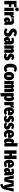

<svg xmlns="http://www.w3.org/2000/svg" viewBox="4920 -5785 1092 10972"><g transform="rotate(90 5466.0 -299.0)"><path d="M27.8 0V-695.8H410.2L390.1 -559.1H226.1V-398.9H371.1V-261.2H226.1V0Z M620.1 -723.1Q620.1 -678.7 591.3 -649.4Q562.5 -620.1 517.1 -620.1Q471.7 -620.1 442.9 -649.4Q414.1 -678.7 414.1 -723.1Q414.1 -767.1 442.9 -796.1Q471.7 -825.2 517.1 -825.2Q562.5 -825.2 591.3 -796.1Q620.1 -767.1 620.1 -723.1ZM611.8 -534.2V0H421.9V-534.2Z M957.5 -550.8Q979 -550.8 1000.5 -542L969.7 -359.9Q949.7 -366.2 931.6 -366.2Q912.6 -366.2 898.9 -358.4Q885.3 -350.6 877 -335Q868.7 -319.3 864.3 -304.2Q859.9 -289.1 855.5 -266.1V0H665.5V-534.2H831.5L844.7 -451.2Q880.4 -550.8 957.5 -550.8Z M1395.5 -159.2Q1395.5 -135.3 1400.1 -124.3Q1404.8 -113.3 1418.5 -106.9L1380.4 16.1Q1332.5 12.2 1301.5 -3.9Q1270.5 -20 1253.4 -54.2Q1204.6 20 1118.2 20Q1051.8 20 1012 -26.4Q972.2 -72.8 972.2 -149.9Q972.2 -238.3 1027.8 -285.2Q1083.5 -332 1190.4 -332H1210.4V-347.2Q1210.4 -392.6 1199.7 -407.2Q1189 -421.9 1155.3 -421.9Q1113.3 -421.9 1044.4 -396L1003.4 -512.2Q1044.4 -531.7 1096.4 -543Q1148.4 -554.2 1194.3 -554.2Q1296.4 -554.2 1345.9 -507.3Q1395.5 -460.4 1395.5 -357.9ZM1181.2 -112.8Q1198.7 -112.8 1210.4 -140.1V-231.9H1206.5Q1179.7 -231.9 1167.5 -216.6Q1155.3 -201.2 1155.3 -168Q1155.3 -112.8 1181.2 -112.8Z M1845.2 -715.8Q1979.5 -715.8 2067.4 -622.1L1985.4 -522Q1926.3 -575.2 1871.1 -575.2Q1842.3 -575.2 1828.4 -560.3Q1814.5 -545.4 1814.5 -520Q1814.5 -495.1 1833.5 -479.2Q1852.5 -463.4 1911.1 -436Q1957 -414.6 1986.6 -394.8Q2016.1 -375 2038.3 -348.4Q2060.5 -321.8 2070.3 -287.8Q2080.1 -253.9 2080.1 -208Q2080.1 -105.5 2012.2 -42.7Q1944.3 20 1828.1 20Q1746.6 20 1688.7 -7.8Q1630.9 -35.6 1586.4 -83L1678.2 -186Q1750 -122.1 1811 -122.1Q1875 -122.1 1875 -189.9Q1875 -220.7 1856.2 -241.9Q1837.4 -263.2 1791 -284.2Q1689.9 -329.6 1650.1 -378.2Q1610.4 -426.8 1610.4 -502Q1610.4 -599.6 1676.8 -657.7Q1743.2 -715.8 1845.2 -715.8Z M2518.1 -159.2Q2518.1 -135.3 2522.7 -124.3Q2527.3 -113.3 2541 -106.9L2502.9 16.1Q2455.1 12.2 2424.1 -3.9Q2393.1 -20 2376 -54.2Q2327.1 20 2240.7 20Q2174.3 20 2134.5 -26.4Q2094.7 -72.8 2094.7 -149.9Q2094.7 -238.3 2150.4 -285.2Q2206.1 -332 2313 -332H2333V-347.2Q2333 -392.6 2322.3 -407.2Q2311.5 -421.9 2277.8 -421.9Q2235.8 -421.9 2167 -396L2126 -512.2Q2167 -531.7 2219 -543Q2271 -554.2 2316.9 -554.2Q2418.9 -554.2 2468.5 -507.3Q2518.1 -460.4 2518.1 -357.9ZM2303.7 -112.8Q2321.3 -112.8 2333 -140.1V-231.9H2329.1Q2302.2 -231.9 2290 -216.6Q2277.8 -201.2 2277.8 -168Q2277.8 -112.8 2303.7 -112.8Z M2882.8 -554.2Q2939 -554.2 2970.9 -513.4Q3002.9 -472.7 3002.9 -402.8V0H2813V-384.8Q2813 -410.2 2801.8 -410.2Q2790.5 -410.2 2764.6 -367.2V0H2574.7V-534.2H2740.7L2753.9 -481Q2781.7 -519 2812 -536.6Q2842.3 -554.2 2882.8 -554.2Z M3236.3 -554.2Q3289.1 -554.2 3335.7 -535.9Q3382.3 -517.6 3415.5 -485.8L3349.6 -386.2Q3297.4 -421.9 3256.3 -421.9Q3221.2 -421.9 3221.2 -393.1Q3221.2 -377 3236.8 -365Q3252.4 -353 3308.6 -328.1Q3371.6 -300.3 3401.9 -262.2Q3432.1 -224.1 3432.1 -162.1Q3432.1 -79.6 3372.3 -29.8Q3312.5 20 3213.4 20Q3155.3 20 3102.1 -2Q3048.8 -23.9 3011.2 -63L3097.2 -160.2Q3160.6 -110.8 3202.1 -110.8Q3220.7 -110.8 3230.5 -119.9Q3240.2 -128.9 3240.2 -144Q3240.2 -165 3225.1 -179Q3210 -192.9 3161.1 -213.9Q3093.8 -242.7 3064.5 -280.3Q3035.2 -317.9 3035.2 -377.9Q3035.2 -456.1 3087.6 -505.1Q3140.1 -554.2 3236.3 -554.2Z M3899.9 -715.8Q4014.6 -715.8 4097.2 -634.8L4007.8 -528.8Q3983.9 -550.3 3962.6 -561.8Q3941.4 -573.2 3917 -573.2Q3869.6 -573.2 3847.4 -521.5Q3825.2 -469.7 3825.2 -350.1Q3825.2 -231.4 3847.4 -180.2Q3869.6 -128.9 3916 -128.9Q3935.1 -128.9 3953.4 -136.2Q3971.7 -143.6 3983.6 -152.1Q3995.6 -160.6 4019 -179.2L4103 -75.2Q4015.1 20 3896 20Q3769 20 3694.6 -73.5Q3620.1 -167 3620.1 -350.1Q3620.1 -439.5 3640.6 -509.5Q3661.1 -579.6 3698.2 -624.5Q3735.4 -669.4 3786.4 -692.6Q3837.4 -715.8 3899.9 -715.8Z M4563.5 -266.1Q4563.5 -127 4501 -53.5Q4438.5 20 4327.6 20Q4216.3 20 4154.1 -51Q4091.8 -122.1 4091.8 -268.1Q4091.8 -407.2 4154.3 -480.7Q4216.8 -554.2 4327.6 -554.2Q4438.5 -554.2 4501 -482.9Q4563.5 -411.6 4563.5 -266.1ZM4327.6 -417Q4304.2 -417 4294.9 -384.8Q4285.6 -352.5 4285.6 -268.1Q4285.6 -208 4289.8 -175Q4293.9 -142.1 4302.7 -129.2Q4311.5 -116.2 4327.6 -116.2Q4351.1 -116.2 4360.4 -148.4Q4369.6 -180.7 4369.6 -266.1Q4369.6 -325.7 4365.5 -358.4Q4361.3 -391.1 4352.5 -404.1Q4343.8 -417 4327.6 -417Z M5133.8 -554.2Q5185.5 -554.2 5217 -513.2Q5248.5 -472.2 5248.5 -402.8V0H5062.5V-386.2Q5062.5 -411.1 5050.8 -411.1Q5036.1 -411.1 5018.6 -375V0H4834.5V-386.2Q4834.5 -411.1 4822.8 -411.1Q4808.1 -411.1 4790.5 -375V0H4604.5V-534.2H4770.5L4781.7 -478Q4835 -554.2 4906.7 -554.2Q4940.9 -554.2 4966.8 -533.7Q4992.7 -513.2 5006.8 -475.1Q5058.6 -554.2 5133.8 -554.2Z M5601.6 -554.2Q5681.2 -554.2 5722.4 -480.7Q5763.7 -407.2 5763.7 -269Q5763.7 -137.7 5714.6 -58.8Q5665.5 20 5587.4 20Q5528.8 20 5489.3 -30.8V208L5299.3 227.1V-534.2H5469.2L5475.6 -481.9Q5502 -521.5 5532.7 -537.8Q5563.5 -554.2 5601.6 -554.2ZM5527.3 -116.2Q5570.3 -116.2 5570.3 -266.1Q5570.3 -305.7 5568.1 -334Q5565.9 -362.3 5562.7 -378.2Q5559.6 -394 5554.2 -403.1Q5548.8 -412.1 5543.9 -414.6Q5539.1 -417 5532.2 -417Q5510.7 -417 5489.3 -375V-145Q5507.8 -116.2 5527.3 -116.2Z M6096.2 -550.8Q6117.7 -550.8 6139.2 -542L6108.4 -359.9Q6088.4 -366.2 6070.3 -366.2Q6051.3 -366.2 6037.6 -358.4Q6023.9 -350.6 6015.6 -335Q6007.3 -319.3 6002.9 -304.2Q5998.5 -289.1 5994.1 -266.1V0H5804.2V-534.2H5970.2L5983.4 -451.2Q6019 -550.8 6096.2 -550.8Z M6570.3 -273.9Q6570.3 -253.4 6565.9 -212.9H6301.3Q6304.7 -173.3 6314.7 -151.4Q6324.7 -129.4 6338.6 -122.3Q6352.5 -115.2 6375 -115.2Q6400.4 -115.2 6424.1 -125.7Q6447.8 -136.2 6478 -158.2L6553.2 -58.1Q6475.1 20 6360.4 20Q6237.3 20 6175.3 -56.6Q6113.3 -133.3 6113.3 -265.1Q6113.3 -350.6 6137.9 -414.8Q6162.6 -479 6215.3 -516.6Q6268.1 -554.2 6343.3 -554.2Q6447.3 -554.2 6508.8 -482.9Q6570.3 -411.6 6570.3 -273.9ZM6385.3 -319.8V-328.1Q6385.3 -385.3 6377.2 -410.2Q6369.1 -435.1 6345.2 -435.1Q6322.8 -435.1 6312.5 -411.4Q6302.2 -387.7 6300.3 -319.8Z M6789.1 -554.2Q6841.8 -554.2 6888.4 -535.9Q6935.1 -517.6 6968.3 -485.8L6902.3 -386.2Q6850.1 -421.9 6809.1 -421.9Q6773.9 -421.9 6773.9 -393.1Q6773.9 -377 6789.6 -365Q6805.2 -353 6861.3 -328.1Q6924.3 -300.3 6954.6 -262.2Q6984.9 -224.1 6984.9 -162.1Q6984.9 -79.6 6925 -29.8Q6865.2 20 6766.1 20Q6708 20 6654.8 -2Q6601.6 -23.9 6564 -63L6649.9 -160.2Q6713.4 -110.8 6754.9 -110.8Q6773.4 -110.8 6783.2 -119.9Q6793 -128.9 6793 -144Q6793 -165 6777.8 -179Q6762.7 -192.9 6713.9 -213.9Q6646.5 -242.7 6617.2 -280.3Q6587.9 -317.9 6587.9 -377.9Q6587.9 -456.1 6640.4 -505.1Q6692.9 -554.2 6789.1 -554.2Z M7191.9 -554.2Q7244.6 -554.2 7291.3 -535.9Q7337.9 -517.6 7371.1 -485.8L7305.2 -386.2Q7252.9 -421.9 7211.9 -421.9Q7176.8 -421.9 7176.8 -393.1Q7176.8 -377 7192.4 -365Q7208 -353 7264.2 -328.1Q7327.1 -300.3 7357.4 -262.2Q7387.7 -224.1 7387.7 -162.1Q7387.7 -79.6 7327.9 -29.8Q7268.1 20 7168.9 20Q7110.8 20 7057.6 -2Q7004.4 -23.9 6966.8 -63L7052.7 -160.2Q7116.2 -110.8 7157.7 -110.8Q7176.3 -110.8 7186 -119.9Q7195.8 -128.9 7195.8 -144Q7195.8 -165 7180.7 -179Q7165.5 -192.9 7116.7 -213.9Q7049.3 -242.7 7020 -280.3Q6990.7 -317.9 6990.7 -377.9Q6990.7 -456.1 7043.2 -505.1Q7095.7 -554.2 7191.9 -554.2Z M7860.8 -273.9Q7860.8 -253.4 7856.4 -212.9H7591.8Q7595.2 -173.3 7605.2 -151.4Q7615.2 -129.4 7629.2 -122.3Q7643.1 -115.2 7665.5 -115.2Q7690.9 -115.2 7714.6 -125.7Q7738.3 -136.2 7768.6 -158.2L7843.8 -58.1Q7765.6 20 7650.9 20Q7527.8 20 7465.8 -56.6Q7403.8 -133.3 7403.8 -265.1Q7403.8 -350.6 7428.5 -414.8Q7453.1 -479 7505.9 -516.6Q7558.6 -554.2 7633.8 -554.2Q7737.8 -554.2 7799.3 -482.9Q7860.8 -411.6 7860.8 -273.9ZM7675.8 -319.8V-328.1Q7675.8 -385.3 7667.7 -410.2Q7659.7 -435.1 7635.7 -435.1Q7613.3 -435.1 7603 -411.4Q7592.8 -387.7 7590.8 -319.8Z M8158.7 -763.2 8348.6 -744.1V0H8179.7L8174.8 -49.8Q8151.9 -17.1 8123.5 1.5Q8095.2 20 8051.8 20Q7969.7 20 7926.8 -54.2Q7883.8 -128.4 7883.8 -269Q7883.8 -399.9 7935.3 -477.1Q7986.8 -554.2 8068.8 -554.2Q8123 -554.2 8158.7 -512.2ZM8119.6 -116.2Q8142.1 -116.2 8158.7 -151.9V-393.1Q8143.6 -418 8126.5 -418Q8077.6 -418 8077.6 -268.1Q8077.6 -228.5 8080.1 -200Q8082.5 -171.4 8086.4 -155.5Q8090.3 -139.6 8096.2 -130.6Q8102.1 -121.6 8107.4 -118.9Q8112.8 -116.2 8119.6 -116.2Z M8866.2 0V-284.2H8770.5V0H8572.3V-695.8H8770.5V-436H8866.2V-695.8H9064.5V0Z M9563.5 -273.9Q9563.5 -253.4 9559.1 -212.9H9294.4Q9297.9 -173.3 9307.9 -151.4Q9317.9 -129.4 9331.8 -122.3Q9345.7 -115.2 9368.2 -115.2Q9393.6 -115.2 9417.2 -125.7Q9440.9 -136.2 9471.2 -158.2L9546.4 -58.1Q9468.3 20 9353.5 20Q9230.5 20 9168.5 -56.6Q9106.4 -133.3 9106.4 -265.1Q9106.4 -350.6 9131.1 -414.8Q9155.8 -479 9208.5 -516.6Q9261.2 -554.2 9336.4 -554.2Q9440.4 -554.2 9502 -482.9Q9563.5 -411.6 9563.5 -273.9ZM9378.4 -319.8V-328.1Q9378.4 -385.3 9370.4 -410.2Q9362.3 -435.1 9338.4 -435.1Q9315.9 -435.1 9305.7 -411.4Q9295.4 -387.7 9293.5 -319.8Z M9997.6 -159.2Q9997.6 -135.3 10002.2 -124.3Q10006.8 -113.3 10020.5 -106.9L9982.4 16.1Q9934.6 12.2 9903.6 -3.9Q9872.6 -20 9855.5 -54.2Q9806.6 20 9720.2 20Q9653.8 20 9614 -26.4Q9574.2 -72.8 9574.2 -149.9Q9574.2 -238.3 9629.9 -285.2Q9685.5 -332 9792.5 -332H9812.5V-347.2Q9812.5 -392.6 9801.8 -407.2Q9791 -421.9 9757.3 -421.9Q9715.3 -421.9 9646.5 -396L9605.5 -512.2Q9646.5 -531.7 9698.5 -543Q9750.5 -554.2 9796.4 -554.2Q9898.4 -554.2 9948 -507.3Q9997.6 -460.4 9997.6 -357.9ZM9783.2 -112.8Q9800.8 -112.8 9812.5 -140.1V-231.9H9808.6Q9781.7 -231.9 9769.5 -216.6Q9757.3 -201.2 9757.3 -168Q9757.3 -112.8 9783.2 -112.8Z M10475.1 -534.2 10350.1 0H10126L9997.1 -534.2H10191.4L10238.3 -138.2L10292 -534.2Z M10932.1 -534.2 10798.8 -1Q10772 107.9 10697.3 165.3Q10622.6 222.7 10504.9 227.1L10484.9 100.1Q10548.3 91.3 10582.8 69.3Q10617.2 47.4 10633.8 0H10563L10444.8 -534.2H10635.7L10682.1 -117.2L10746.1 -534.2Z"/></g></svg>

Font: Fira Sans Compressed Heavy
Style: Regular
Weight: 900
Width: 1
Designer: Carrois Corporate & Edenspiekermann AG
Foundry: Carrois Corporate GbR & Edenspiekermann AG
Version: Version 4.203;PS 004.203;hotconv 1.0.88;makeotf.lib2.5.64775